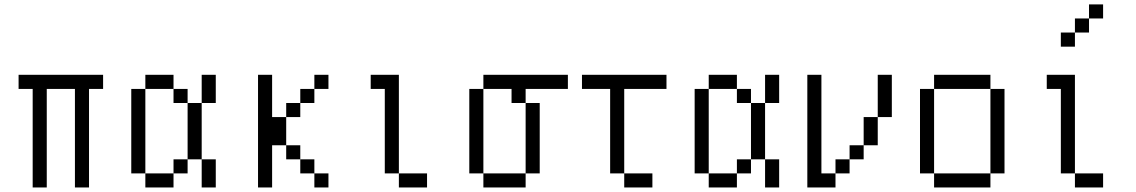

<svg xmlns="http://www.w3.org/2000/svg" viewBox="-20 -832 5040 852"><path d="M437.5 -437.5V-500H62.5V-437.5H125V0H187.5V-437.5H312.5V0H375V-437.5Z M625 -62.5V0H750V-62.5ZM625 -62.5Q625 -62.5 625 -437.5H562.5Q562.5 -437.5 562.5 -62.5ZM750 -62.5H812.5V-125H750ZM875 -125Q875 -125 875 0H937.5Q937.5 0 937.5 -125ZM812.5 -125H875Q875 -125 875 -375H812.5Q812.5 -375 812.5 -125ZM812.5 -375V-437.5H750V-375ZM875 -375H937.5Q937.5 -375 937.5 -500H875Q875 -500 875 -375ZM625 -437.5H750V-500H625Z M1437.5 0V-62.5H1375V0ZM1437.5 -437.5V-500H1375V-437.5H1312.5V-375H1250V-312.5H1187.5V-500H1125Q1125 -500 1125 0H1187.5V-187.5H1250V-125H1312.5V-62.5H1375V-125H1312.5V-187.5H1250Q1250 -187.5 1250 -312.5H1312.5V-375H1375V-437.5Z M1875 0V-62.5H1750V0ZM1750 -62.5V-500H1625V-437.5H1687.5Q1687.5 -437.5 1687.5 -62.5Z M2500 -437.5V-500H2125V-437.5H2062.5Q2062.5 -437.5 2062.5 -62.5H2125V0H2312.5V-62.5H2125Q2125 -62.5 2125 -437.5H2250V-375H2312.5V-62.5H2375V-375H2312.5V-437.5Z M2875 0V-62.5H2750V0ZM2937.5 -437.5V-500H2562.5V-437.5H2687.5Q2687.5 -437.5 2687.5 -62.5H2750Q2750 -62.5 2750 -437.5Z M3125 -62.5V0H3250V-62.5ZM3125 -62.5Q3125 -62.5 3125 -437.5H3062.5Q3062.5 -437.5 3062.5 -62.5ZM3250 -62.5H3312.5V-125H3250ZM3375 -125Q3375 -125 3375 0H3437.5Q3437.5 0 3437.5 -125ZM3312.5 -125H3375Q3375 -125 3375 -375H3312.5Q3312.5 -375 3312.5 -125ZM3312.5 -375V-437.5H3250V-375ZM3375 -375H3437.5Q3437.5 -375 3437.5 -500H3375Q3375 -500 3375 -375ZM3125 -437.5H3250V-500H3125Z M3562.5 -500Q3562.5 -500 3562.5 0H3687.5V-62.5H3625V-500ZM3687.5 -62.5H3750V-125H3687.5ZM3750 -125H3812.5V-187.5H3750ZM3812.5 -187.5H3875Q3875 -187.5 3875 -312.5H3812.5Q3812.5 -312.5 3812.5 -187.5ZM3875 -312.5H3937.5V-500H3875Z M4125 -62.5V0H4375V-62.5ZM4125 -62.5Q4125 -62.5 4125 -437.5H4062.5Q4062.5 -437.5 4062.5 -62.5ZM4375 -62.5H4437.5Q4437.5 -62.5 4437.5 -437.5H4375Q4375 -437.5 4375 -62.5ZM4125 -437.5H4375V-500H4125Z M4875 0V-62.5H4750V0ZM4875 -750V-812.5H4812.5V-750H4750V-687.5H4687.5V-625H4750V-687.5H4812.5V-750ZM4750 -62.5V-500H4625V-437.5H4687.5Q4687.5 -437.5 4687.5 -62.5Z"/></svg>

Font: BFUnifontExMono
Style: Regular
Weight: 500
Version: Version 15.0.06